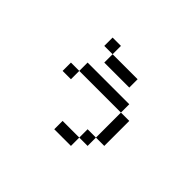

<svg xmlns="http://www.w3.org/2000/svg" viewBox="-126 -972 1253 1253"><g transform="rotate(45 500.0 -346.0)"><path d="M307.7 -692.3H384.6V-615.4H307.7ZM615.4 -76.9V0H461.5V-76.9ZM692.3 -153.8V-76.9H615.4V-153.8ZM692.3 -384.6H769.2V-153.8H692.3ZM307.7 -461.5H692.3V-384.6H307.7ZM230.8 -384.6H307.7V-307.7H230.8ZM384.6 -615.4H615.4V-538.5H384.6Z"/></g></svg>

Font: Mintsoda - Lime Green 13x16
Style: Regular
Weight: 400
Designer: Mintsoda-15
Version: Version 1.0